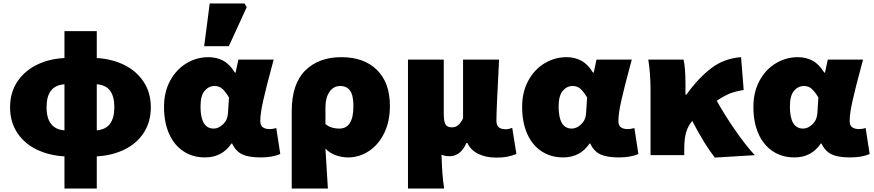

<svg xmlns="http://www.w3.org/2000/svg" viewBox="-20 -893 5028 1105"><path d="M351 7Q263 2 192 -32Q121 -66 79.5 -128.5Q38 -191 38 -276Q38 -361 80 -423.5Q122 -486 193 -520.5Q264 -555 351 -559V-714H537V-559Q624 -554 694.5 -519.5Q765 -485 806.5 -422.5Q848 -360 848 -276Q848 -191 807 -128.5Q766 -66 695.5 -32Q625 2 537 7V192H351ZM351 -143V-408Q299 -404 273.5 -371.5Q248 -339 248 -276Q248 -212 274.5 -179Q301 -146 351 -143ZM638 -276Q638 -338 613.5 -371Q589 -404 537 -408V-143Q638 -151 638 -276Z M924 -278Q924 -364 959.5 -429Q995 -494 1053.5 -529Q1112 -564 1180 -564Q1226 -564 1264 -544Q1302 -524 1332 -475H1336L1352 -550H1555L1542 -501Q1512 -390 1495 -315Q1478 -240 1478 -197Q1478 -171 1492.5 -160.5Q1507 -150 1533 -150Q1548 -150 1570 -156L1593 -7Q1550 13 1480 13Q1412 13 1374.5 -4.5Q1337 -22 1316 -67H1312Q1258 13 1160 13Q1089 13 1035.5 -22.5Q982 -58 953 -123.5Q924 -189 924 -278ZM1292 -241 1298 -332Q1278 -365 1260 -381.5Q1242 -398 1215 -398Q1181 -398 1157.5 -370Q1134 -342 1134 -280Q1134 -153 1210 -153Q1238 -153 1264 -178Q1290 -203 1292 -241ZM1187 -873H1387L1400 -852L1297 -627H1155Z M1945 -564Q2075 -564 2149.5 -490.5Q2224 -417 2224 -284Q2224 -193 2190.5 -125.5Q2157 -58 2101.5 -22.5Q2046 13 1984 13Q1946 13 1911 0Q1876 -13 1853 -38L1867 192H1659V-253Q1659 -410 1736.5 -487Q1814 -564 1945 -564ZM2014 -282Q2014 -344 1995 -371Q1976 -398 1938 -398Q1899 -398 1876 -364Q1853 -330 1853 -277V-179Q1884 -153 1933 -153Q2014 -153 2014 -282Z M2328 -550H2534V-240Q2534 -192 2544.5 -176Q2555 -160 2580 -160Q2601 -160 2616.5 -172.5Q2632 -185 2645 -212V-550H2852L2851 -523Q2837 -259 2837 -199Q2837 -171 2851 -160Q2865 -149 2892 -149Q2899 -149 2909.5 -151.5Q2920 -154 2928 -157L2952 -7Q2925 4 2899.5 9Q2874 14 2836 14Q2775 14 2731.5 -8Q2688 -30 2670 -70H2664Q2650 -35 2625 -14.5Q2600 6 2568 6Q2538 6 2521 -3Q2523 59 2526 101.5Q2529 144 2536 192H2328Z M2985 -278Q2985 -364 3020.5 -429Q3056 -494 3114.5 -529Q3173 -564 3241 -564Q3287 -564 3325 -544Q3363 -524 3393 -475H3397L3413 -550H3616L3603 -501Q3573 -390 3556 -315Q3539 -240 3539 -197Q3539 -171 3553.5 -160.5Q3568 -150 3594 -150Q3609 -150 3631 -156L3654 -7Q3611 13 3541 13Q3473 13 3435.5 -4.5Q3398 -22 3377 -67H3373Q3319 13 3221 13Q3150 13 3096.5 -22.5Q3043 -58 3014 -123.5Q2985 -189 2985 -278ZM3353 -241 3359 -332Q3339 -365 3321 -381.5Q3303 -398 3276 -398Q3242 -398 3218.5 -370Q3195 -342 3195 -280Q3195 -153 3271 -153Q3299 -153 3325 -178Q3351 -203 3353 -241Z M3711 -550H3914Q3925 -502 3925 -410V-348H3930Q4000 -445 4074 -501Q4148 -557 4245 -564L4260 -375Q4214 -368 4181 -355Q4148 -342 4105 -313Q4150 -232 4211 -144Q4272 -56 4324 0L4094 14Q4035 -61 3964 -197Q3940 -169 3929 -132Q3918 -95 3918 -35V0H3724V-371Q3724 -471 3711 -550Z M4316 -278Q4316 -364 4351.5 -429Q4387 -494 4445.5 -529Q4504 -564 4572 -564Q4618 -564 4656 -544Q4694 -524 4724 -475H4728L4744 -550H4947L4934 -501Q4904 -390 4887 -315Q4870 -240 4870 -197Q4870 -171 4884.5 -160.5Q4899 -150 4925 -150Q4940 -150 4962 -156L4985 -7Q4942 13 4872 13Q4804 13 4766.5 -4.5Q4729 -22 4708 -67H4704Q4650 13 4552 13Q4481 13 4427.5 -22.5Q4374 -58 4345 -123.5Q4316 -189 4316 -278ZM4684 -241 4690 -332Q4670 -365 4652 -381.5Q4634 -398 4607 -398Q4573 -398 4549.5 -370Q4526 -342 4526 -280Q4526 -153 4602 -153Q4630 -153 4656 -178Q4682 -203 4684 -241Z"/></svg>

Font: Nebula Sans Black
Style: Regular
Weight: 900
Designer: Paul D. Hunt for Adobe (as Source Sans)
Foundry: Nebula Entertainment & Broadcasting LLC
Version: Version 1.010